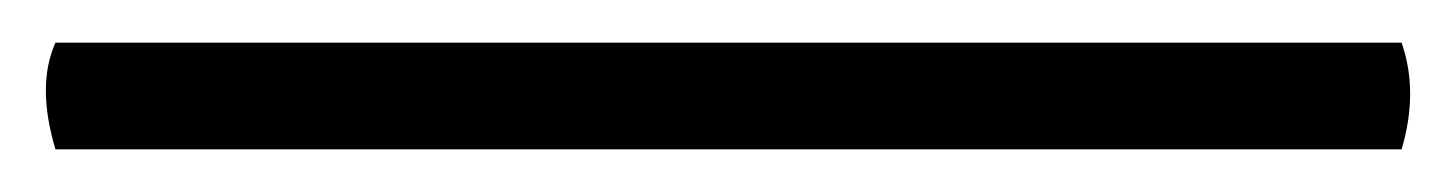

<svg xmlns="http://www.w3.org/2000/svg" viewBox="-20 -798 682 90"><path d="M637 -728H6Q-3 -758 6 -778H637Q645 -755 637 -728Z"/></svg>

Font: Adamina
Style: Regular
Weight: 400
Designer: Cyreal (www.cyreal.org)
Foundry: Alexei Vanyashin
Version: Version 1.013